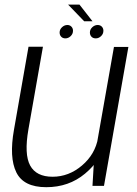

<svg xmlns="http://www.w3.org/2000/svg" viewBox="-20 -792 583 818"><path d="M374 0H423L527 -592H465.5L380.5 -110ZM163 -593H101.5L39.5 -239Q18.5 -121 49.5 -57.8Q80.5 5.5 177 5.5Q273 5.5 342 -52Q411 -109.5 423 -179L398 -205.5Q385.5 -134.5 329.2 -86.8Q273 -39 204 -39Q134.5 -39 108.5 -86.8Q82.5 -134.5 101 -240.5ZM258.5 -628.5Q271 -628.5 281 -638Q291 -647.5 291 -661Q291 -671.5 284.2 -678.5Q277.5 -685.5 267 -685.5Q254.5 -685.5 244.2 -676Q234 -666.5 234 -653.5Q234 -642.5 240.8 -635.5Q247.5 -628.5 258.5 -628.5ZM388 -628.5Q400.5 -628.5 410.5 -638Q420.5 -647.5 420.5 -661Q420.5 -671.5 413.8 -678.5Q407 -685.5 396 -685.5Q383.5 -685.5 373.2 -676Q363 -666.5 363 -653.5Q363 -642.5 369.8 -635.5Q376.5 -628.5 388 -628.5ZM338.5 -701.5H374L318.5 -772.5H270Z"/></svg>

Font: Anybody UltraCondensed Thin Light
Style: Italic
Weight: 300
Italic angle: -10°
Version: Version 1.111